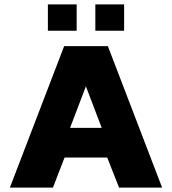

<svg xmlns="http://www.w3.org/2000/svg" viewBox="-20 -854 783 874"><path d="M198 -714V-834H329V-714ZM414 -714V-834H545V-714ZM25 0 272 -644H471L718 0H522L468 -137H274L221 0ZM299 -272H443L371 -461Z"/></svg>

Font: Kanit
Style: Bold
Weight: 700
Designer: Katatrad Team
Foundry: CadsonDemak
Version: Version 2.000; ttfautohint (v1.8.3)